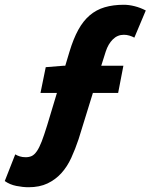

<svg xmlns="http://www.w3.org/2000/svg" viewBox="-52 -690 632 806"><path d="M68 96Q44 96 16.5 90.5Q-11 85 -32 70L12 -42Q20 -37 31 -33.5Q42 -30 56 -30Q70 -30 81 -35Q92 -40 102.5 -55Q113 -70 123 -96Q133 -122 146 -164L187 -300H118L140 -408L214 -414H222L240 -474Q256 -527 276.5 -564.5Q297 -602 324.5 -625.5Q352 -649 387.5 -659.5Q423 -670 468 -670Q489 -670 513 -664Q537 -658 560 -646L512 -532Q503 -537 491.5 -540.5Q480 -544 468 -544Q441 -544 421.5 -524.5Q402 -505 392 -474L373 -414H466L444 -300H338L278 -106Q264 -64 247 -27Q230 10 205.5 37Q181 64 147.5 80Q114 96 68 96Z"/></svg>

Font: mr_Source Sans Pro
Style: Italic
Weight: 900
Italic angle: -11°
Designer: Paul D. Hunt
Foundry: Adobe Systems Incorporated
Version: Version 1.076;July 10, 2024;FontCreator 11.5.0.2430 64-bit